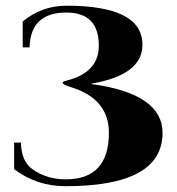

<svg xmlns="http://www.w3.org/2000/svg" viewBox="-20 -640 617 671"><path d="M299.8 -346.2Q547.9 -312.7 548.1 -175.8Q548.1 10.7 209.5 10.7Q107.4 10.7 29.3 -49.1V-141.6H53.2Q54.7 -75.7 93.8 -48.3Q144 -13.2 209.5 -13.2Q360.6 -13.2 360.6 -175.8Q360.6 -294.2 229.2 -335Q198.7 -344.5 198.7 -350.8Q198.7 -354.7 210.2 -357.7Q325.4 -385.5 325.4 -480.5Q325.4 -596.2 211.7 -596.2Q149.9 -596.2 117.7 -566.4Q85.2 -536.6 83.3 -474.4H59.3V-564.9Q126.5 -620.1 211.7 -620.1Q477.8 -620.1 477.8 -483.9Q477.8 -377.7 299.8 -347.9Z"/></svg>

Font: itsadzoke
Style: Regular
Weight: 700
Width: 7
Version: Version 0.45